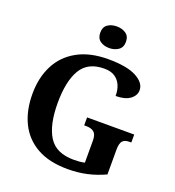

<svg xmlns="http://www.w3.org/2000/svg" viewBox="-164 -1064 1097 1202"><g transform="rotate(20 384.5 -462.5)"><path d="M423 10Q299 10 217.5 -36Q136 -82 95.5 -164.5Q55 -247 55 -358Q55 -466 97 -548.5Q139 -631 222.5 -677.5Q306 -724 428 -724Q553 -724 615.5 -690.5Q678 -657 678 -608Q678 -573 645 -548Q612 -523 549 -523Q549 -564 535.5 -594.5Q522 -625 495 -642.5Q468 -660 425 -660Q316 -660 269.5 -581.5Q223 -503 223 -358Q223 -213 271.5 -135.5Q320 -58 438 -58Q457 -58 475.5 -59.5Q494 -61 511 -65V-212Q511 -252 493 -267.5Q475 -283 440 -283H427V-336H741V-283H728Q697 -283 683 -267Q669 -251 669 -208V-44Q611 -17 551 -3.5Q491 10 423 10ZM408.1 -791Q372 -791 347.5 -808.5Q323 -826 323 -863Q323 -901 347.8 -918Q372.5 -935 408.5 -935Q443 -935 468.5 -918Q494 -901 494 -863Q494 -826 468.4 -808.5Q442.8 -791 408.1 -791Z"/></g></svg>

Font: Noto Serif Vithkuqi
Style: Regular
Weight: 400
Version: Version 1.005